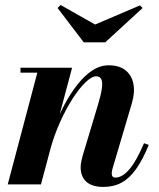

<svg xmlns="http://www.w3.org/2000/svg" viewBox="-20 -727 625 757"><path d="M388.3 10Q342.5 10 320.3 -10.6Q298 -31.3 298 -67Q298 -77.8 300.6 -90.8Q303.2 -103.8 306 -113.3L366 -313Q377.7 -351.8 381.4 -376.9Q385 -402 379.6 -414.1Q374.2 -426.2 358.5 -426.2Q342 -426.2 317.8 -403.1Q293.5 -380 267.1 -339.4Q240.8 -298.7 216.9 -245.8Q193 -192.8 176.8 -133H163.5Q175 -176.5 192.9 -223.4Q210.8 -270.3 234 -314Q257.3 -357.8 284.9 -393Q312.5 -428.3 343.6 -448.9Q374.8 -469.5 408.3 -469.5Q450.5 -469.5 475 -449.8Q499.5 -430 506 -396Q512.5 -362 499.8 -319.5L423.8 -62.8Q422.5 -58.8 421.5 -53.3Q420.5 -47.8 420.5 -43.8Q420.5 -35.5 423.9 -31.1Q427.3 -26.8 435 -26.8Q462 -26.8 489.9 -59.3Q517.8 -91.8 547.8 -162.3L566.5 -155.8Q542 -95.5 515.5 -59Q489 -22.5 458 -6.2Q427 10 388.3 10ZM10.5 0 127.2 -440.5H60.7V-460H264.3L141.5 0ZM310.3 -560 207 -695.5 219 -707.3 355 -630.3 531.8 -705.8 542.3 -695.5 394.8 -560Z"/></svg>

Font: Bodoni Moda
Style: Italic
Weight: 400
Italic angle: -13°
Designer: Owen Earl
Foundry: indestructible type
Version: Version 2.005